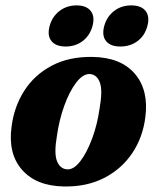

<svg xmlns="http://www.w3.org/2000/svg" viewBox="-20 -680 582 712"><path d="M322 -469Q427.5 -467.5 479.8 -406.8Q532 -346 519 -245.5Q509.5 -170 470 -111.5Q430.5 -53 366 -20Q301.5 13 217.5 11.5Q115 10 62 -50Q9 -110 23 -211Q32.5 -285 70.2 -343.8Q108 -402.5 171.5 -436.2Q235 -470 322 -469ZM228.5 -52Q253 -50 277.5 -81.8Q302 -113.5 321.5 -165.8Q341 -218 349.5 -279Q361 -344 350.5 -373.5Q340 -403 314 -405.5Q288 -407 262.8 -374Q237.5 -341 218.2 -287.5Q199 -234 191 -175.5Q180 -112 191.2 -83Q202.5 -54 228.5 -52ZM223.5 -507.5Q187 -507.5 170.8 -527.8Q154.5 -548 164 -583.5Q173.5 -618.5 200.5 -639.2Q227.5 -660 264 -660Q300.5 -660 316.5 -639.2Q332.5 -618.5 323 -583.5Q313.5 -548.5 286.8 -528Q260 -507.5 223.5 -507.5ZM426 -507.5Q389.5 -507.5 373.2 -527.8Q357 -548 366.5 -583.5Q376 -618.5 403 -639.2Q430 -660 466.5 -660Q504 -660 520 -639.2Q536 -618.5 526.5 -583.5Q517.5 -548.5 490.5 -528Q463.5 -507.5 426 -507.5Z"/></svg>

Font: Fraunces 72pt Soft
Style: Bold Italic
Weight: 700
Italic angle: -16°
Version: Version 1.000;[b76b70a41]